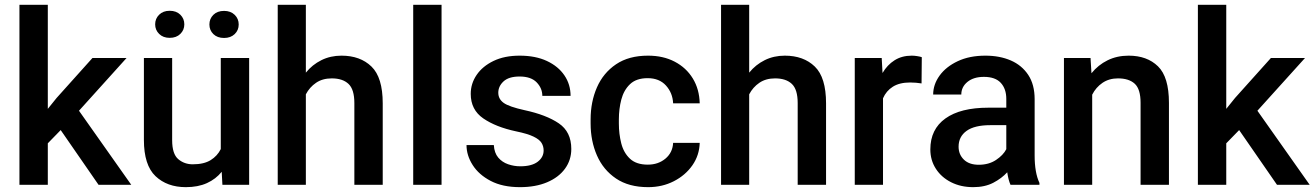

<svg xmlns="http://www.w3.org/2000/svg" viewBox="-20 -770 5477 800"><path d="M390.6 0 232.9 -228 179.2 -172.9V0H61V-750H179.2V-316.4L215.8 -361.8L365.2 -528.3H507.3L309.1 -308.6L526.9 0Z M906.7 0 903.8 -54.2Q879.4 -23.9 842.3 -7.1Q805.2 9.8 754.4 9.8Q676.3 9.8 627.9 -36.1Q579.6 -82 579.6 -187V-528.3H697.3V-186Q697.3 -128.4 722.7 -106.9Q748 -85.4 783.2 -85.4Q829.6 -85.4 857.7 -102.8Q885.7 -120.1 899.9 -148.9V-528.3H1018.1V0ZM626.5 -668.5Q626.5 -692.4 643.1 -708.7Q659.7 -725.1 687 -725.1Q714.8 -725.1 731.4 -708.7Q748 -692.4 748 -668.5Q748 -645 731.4 -628.7Q714.8 -612.3 687 -612.3Q659.7 -612.3 643.1 -628.7Q626.5 -645 626.5 -668.5ZM852.5 -668Q852.5 -691.9 869.1 -708.3Q885.7 -724.6 913.6 -724.6Q940.9 -724.6 957.8 -708.3Q974.6 -691.9 974.6 -668Q974.6 -644 957.8 -627.9Q940.9 -611.8 913.6 -611.8Q885.7 -611.8 869.1 -627.9Q852.5 -644 852.5 -668Z M1254.4 -750V-467.3Q1281.2 -500.5 1319.1 -519.3Q1356.9 -538.1 1402.8 -538.1Q1481 -538.1 1527.8 -492.7Q1574.7 -447.3 1574.7 -339.4V0H1456.5V-340.3Q1456.5 -397.5 1432.1 -420.4Q1407.7 -443.4 1362.3 -443.4Q1323.7 -443.4 1296.9 -425Q1270 -406.7 1254.4 -377V0H1137.2V-750Z M1819.8 -750V0H1701.7V-750Z M2245.1 -143.1Q2245.1 -160.6 2236.3 -174.8Q2227.5 -189 2202.9 -200.9Q2178.2 -212.9 2130.4 -222.7Q2045.9 -240.7 1993.7 -276.6Q1941.4 -312.5 1941.4 -378.9Q1941.4 -421.9 1966.1 -458Q1990.7 -494.1 2036.4 -516.1Q2082 -538.1 2145 -538.1Q2211.4 -538.1 2258.8 -515.9Q2306.2 -493.7 2331.8 -455.8Q2357.4 -418 2357.4 -370.6H2239.7Q2239.7 -402.3 2216.1 -426.8Q2192.4 -451.2 2145 -451.2Q2100.1 -451.2 2078.1 -430.9Q2056.2 -410.6 2056.2 -383.8Q2056.2 -357.4 2078.6 -341.3Q2101.1 -325.2 2165.5 -311Q2256.3 -291.5 2308.3 -256.1Q2360.4 -220.7 2360.4 -149.4Q2360.4 -103 2334 -66.9Q2307.6 -30.8 2259.5 -10.5Q2211.4 9.8 2146.5 9.8Q2074.2 9.8 2024.7 -16.1Q1975.1 -42 1949.5 -82.3Q1923.8 -122.6 1923.8 -165.5H2037.6Q2039.6 -132.8 2055.9 -113.5Q2072.3 -94.2 2096.9 -85.7Q2121.6 -77.1 2147.9 -77.1Q2195.3 -77.1 2220.2 -95.9Q2245.1 -114.7 2245.1 -143.1Z M2679.2 -84Q2722.7 -84 2752.7 -109.1Q2782.7 -134.3 2784.7 -174.8H2895.5Q2894 -123 2865 -81.3Q2835.9 -39.6 2787.6 -14.9Q2739.3 9.8 2680.7 9.8Q2600.1 9.8 2546.9 -26.1Q2493.7 -62 2467.3 -122.3Q2440.9 -182.6 2440.9 -255.4V-272.5Q2440.9 -345.7 2467.3 -406Q2493.7 -466.3 2546.9 -502.2Q2600.1 -538.1 2680.2 -538.1Q2743.7 -538.1 2791.5 -512.9Q2839.4 -487.8 2866.7 -443.1Q2894 -398.4 2895.5 -339.4H2784.7Q2782.7 -382.8 2754.9 -413.6Q2727.1 -444.3 2678.7 -444.3Q2631.3 -444.3 2605.2 -419.4Q2579.1 -394.5 2568.8 -355.2Q2558.6 -315.9 2558.6 -272.5V-255.4Q2558.6 -211.9 2568.6 -172.6Q2578.6 -133.3 2605 -108.6Q2631.3 -84 2679.2 -84Z M3101.6 -750V-467.3Q3128.4 -500.5 3166.3 -519.3Q3204.1 -538.1 3250 -538.1Q3328.1 -538.1 3375 -492.7Q3421.9 -447.3 3421.9 -339.4V0H3303.7V-340.3Q3303.7 -397.5 3279.3 -420.4Q3254.9 -443.4 3209.5 -443.4Q3170.9 -443.4 3144 -425Q3117.2 -406.7 3101.6 -377V0H2984.4V-750Z M3820.8 -531.7 3819.8 -422.4Q3796.4 -426.3 3772 -426.3Q3728 -426.3 3700.2 -408.7Q3672.4 -391.1 3659.2 -360.4V0H3541.5V-528.3H3653.8L3657.2 -465.8Q3676.8 -499.5 3707.3 -518.8Q3737.8 -538.1 3778.8 -538.1Q3789.6 -538.1 3802 -536.1Q3814.5 -534.2 3820.8 -531.7Z M4190.4 0Q4181.6 -19.5 4176.8 -52.2Q4153.8 -26.9 4118.7 -8.5Q4083.5 9.8 4035.2 9.8Q3983.4 9.8 3942.9 -10.7Q3902.3 -31.2 3879.4 -66.9Q3856.4 -102.5 3856.4 -147.5Q3856.4 -231.4 3919.2 -276.4Q3981.9 -321.3 4097.7 -321.3H4172.9V-357.9Q4172.9 -399.9 4149.9 -424.8Q4127 -449.7 4079.6 -449.7Q4036.6 -449.7 4011 -428.7Q3985.4 -407.7 3985.4 -376H3868.2Q3868.2 -418 3895 -455.1Q3921.9 -492.2 3970.7 -515.1Q4019.5 -538.1 4085.9 -538.1Q4145.5 -538.1 4191.7 -518.1Q4237.8 -498 4264.4 -457.8Q4291 -417.5 4291 -356.9V-122.1Q4291 -50.3 4311 -7.8V0ZM4058.1 -83.5Q4100.1 -83.5 4130.1 -103.5Q4160.2 -123.5 4172.9 -148.4V-248.5H4106.4Q4040.5 -248.5 4007.3 -224.6Q3974.1 -200.7 3974.1 -158.7Q3974.1 -126.5 3996.1 -105Q4018.1 -83.5 4058.1 -83.5Z M4638.2 -443.4Q4601.1 -443.4 4573.7 -424.8Q4546.4 -406.2 4530.8 -375.5V0H4413.1V-528.3H4523.9L4527.8 -464.8Q4555.7 -499.5 4595 -518.8Q4634.3 -538.1 4682.6 -538.1Q4759.3 -538.1 4804.9 -493.7Q4850.6 -449.2 4850.6 -341.3V0H4732.4V-341.8Q4732.4 -398.4 4708.3 -420.9Q4684.1 -443.4 4638.2 -443.4Z M5300.8 0 5143.1 -228 5089.4 -172.9V0H4971.2V-750H5089.4V-316.4L5126 -361.8L5275.4 -528.3H5417.5L5219.2 -308.6L5437 0Z"/></svg>

Font: Vazirmatn RD UI Medium
Style: Regular
Weight: 500
Designer: Saber Rastikerdar
Foundry: Saber Rastikerdar
Version: Version 33.003